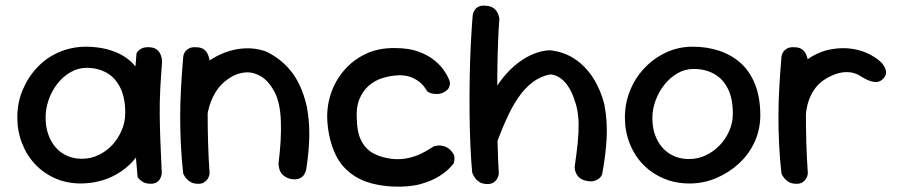

<svg xmlns="http://www.w3.org/2000/svg" viewBox="-20 -670 3289 699"><path d="M275 -2Q224 -2 181.5 -20.5Q139 -39 108 -72Q77 -105 60 -149Q43 -193 43 -243Q43 -296 62.5 -342.5Q82 -389 115.5 -424.5Q149 -460 193.5 -479.5Q238 -499 290 -500Q363 -500 416 -473.5Q469 -447 497.5 -391.5Q526 -336 526 -250Q526 -200 508.5 -155.5Q491 -111 458 -77Q425 -43 379 -23Q333 -3 275 -2ZM279 -92Q310 -92 338.5 -105.5Q367 -119 388.5 -142Q410 -165 423 -195.5Q436 -226 436 -259Q436 -315 417.5 -351.5Q399 -388 367.5 -405.5Q336 -423 295 -423Q265 -423 237.5 -407.5Q210 -392 189.5 -366Q169 -340 157.5 -307.5Q146 -275 146 -242Q146 -199 162.5 -164.5Q179 -130 209 -111Q239 -92 279 -92ZM529 -1Q512 -1 501.5 -7Q491 -13 486 -19Q481 -25 481 -25Q474 -98 470 -170.5Q466 -243 468 -319Q470 -395 477 -476Q477 -476 481 -482Q485 -488 495.5 -493.5Q506 -499 525 -498Q542 -497 551.5 -489Q561 -481 565 -470.5Q569 -460 569.5 -452.5Q570 -445 570 -445Q566 -394 563.5 -347Q561 -300 561.5 -252.5Q562 -205 564 -153Q566 -101 569 -39Q569 -39 568 -33.5Q567 -28 563.5 -20.5Q560 -13 551.5 -7Q543 -1 529 -1Z M1036 -19Q1019 -24 1010 -33Q1001 -42 998 -51.5Q995 -61 994.5 -68.5Q994 -76 994 -76Q1005 -160 1002.5 -229.5Q1000 -299 978 -338Q958 -375 931 -391.5Q904 -408 875 -406.5Q846 -405 817 -387Q783 -365 764 -333Q745 -301 737.5 -265Q730 -229 729 -195Q730 -163 730 -137Q730 -111 731 -91Q732 -71 733 -58Q733 -58 732.5 -54Q732 -50 730 -44Q728 -38 721.5 -33Q715 -28 701 -27Q689 -26 680 -32Q671 -38 665.5 -44Q660 -50 660 -50Q649 -68 648.5 -85Q648 -102 649.5 -123Q651 -144 646 -174Q644 -211 644.5 -241.5Q645 -272 649 -299.5Q653 -327 662 -351Q671 -375 687 -398Q707 -424 736 -445Q765 -466 799.5 -479Q834 -492 871 -494Q908 -496 945 -484Q970 -473 993.5 -455.5Q1017 -438 1037 -414Q1057 -390 1072 -357.5Q1087 -325 1097 -282Q1107 -229 1106 -174Q1105 -119 1095 -54Q1095 -54 1093 -47Q1091 -40 1085.5 -32Q1080 -24 1068 -19.5Q1056 -15 1036 -19ZM697 -1Q683 -2 673.5 -7.5Q664 -13 658 -20.5Q652 -28 649.5 -33Q647 -38 647 -38Q641 -92 638.5 -143Q636 -194 636 -244.5Q636 -295 639 -349Q642 -403 647 -463Q647 -463 648 -468.5Q649 -474 653.5 -481Q658 -488 667.5 -493.5Q677 -499 694 -498Q711 -498 721 -491Q731 -484 735.5 -474.5Q740 -465 741.5 -458Q743 -451 743 -451Q740 -401 738 -353Q736 -305 736 -255Q736 -205 737.5 -151.5Q739 -98 743 -39Q743 -39 742 -33Q741 -27 736.5 -19.5Q732 -12 723 -6Q714 0 697 -1Z M1407 9Q1325 4 1275 -26.5Q1225 -57 1201 -108.5Q1177 -160 1172 -225Q1168 -277 1183.5 -325.5Q1199 -374 1231.5 -412.5Q1264 -451 1311 -473.5Q1358 -496 1418 -495Q1468 -495 1502.5 -482.5Q1537 -470 1560 -451.5Q1583 -433 1595.5 -415Q1608 -397 1613 -384.5Q1618 -372 1618 -372Q1618 -372 1618 -366Q1618 -360 1614.5 -351.5Q1611 -343 1599 -336Q1588 -329 1575 -328Q1562 -327 1551 -330Q1540 -333 1535 -338Q1535 -338 1529.5 -347Q1524 -356 1512.5 -367Q1501 -378 1481.5 -387Q1462 -396 1434 -396Q1402 -395 1373 -386Q1344 -377 1322 -357.5Q1300 -338 1288 -308Q1276 -278 1279 -236Q1280 -185 1297 -154.5Q1314 -124 1343.5 -109.5Q1373 -95 1412 -91Q1442 -89 1468 -95Q1494 -101 1514 -111Q1534 -121 1545.5 -128.5Q1557 -136 1559 -137Q1572 -141 1584 -140Q1596 -139 1606.5 -133.5Q1617 -128 1625 -118Q1634 -107 1634.5 -97Q1635 -87 1633 -80.5Q1631 -74 1631 -74Q1631 -74 1619 -60.5Q1607 -47 1580.5 -29.5Q1554 -12 1511.5 0Q1469 12 1407 9Z M2114 -12Q2098 -15 2089 -23.5Q2080 -32 2076.5 -41Q2073 -50 2072.5 -56Q2072 -62 2072 -62Q2079 -109 2083 -147.5Q2087 -186 2086.5 -220Q2086 -254 2078 -286Q2062 -343 2037 -370.5Q2012 -398 1982 -399Q1947 -392 1919 -370.5Q1891 -349 1870 -319Q1849 -289 1833 -256Q1817 -223 1805.5 -193.5Q1794 -164 1786 -144Q1778 -126 1773 -121.5Q1768 -117 1764.5 -122.5Q1761 -128 1760 -137Q1759 -146 1758.5 -154Q1758 -162 1757.5 -163Q1757 -164 1756 -153L1730 -243L1761 -306Q1783 -352 1810 -385.5Q1837 -419 1866 -441Q1895 -463 1924.5 -474.5Q1954 -486 1981 -487Q2032 -482 2071.5 -456Q2111 -430 2138.5 -387.5Q2166 -345 2180 -291Q2192 -228 2188.5 -165.5Q2185 -103 2172 -35Q2172 -35 2169.5 -30Q2167 -25 2160 -19.5Q2153 -14 2142 -11Q2131 -8 2114 -12ZM1754 0Q1738 0 1727 -6.5Q1716 -13 1710 -21.5Q1704 -30 1701.5 -36Q1699 -42 1699 -42Q1695 -85 1692.5 -141.5Q1690 -198 1689.5 -260.5Q1689 -323 1690 -386Q1691 -449 1694 -508Q1697 -567 1701 -616Q1701 -616 1702.5 -621.5Q1704 -627 1708.5 -634Q1713 -641 1723 -646Q1733 -651 1749 -649Q1766 -648 1776 -641Q1786 -634 1790.5 -625Q1795 -616 1796.5 -609Q1798 -602 1798 -602Q1795 -563 1793 -509Q1791 -455 1790.5 -393.5Q1790 -332 1790 -269Q1790 -206 1791.5 -146.5Q1793 -87 1796 -38Q1796 -38 1795 -32.5Q1794 -27 1790 -19.5Q1786 -12 1777.5 -6Q1769 0 1754 0Z M2490 -2Q2438 -2 2394.5 -21Q2351 -40 2320 -72.5Q2289 -105 2272 -149Q2255 -193 2255 -243Q2255 -293 2273.5 -339.5Q2292 -386 2326 -422Q2360 -458 2405 -479Q2450 -500 2502 -500Q2554 -500 2599 -485Q2644 -470 2677.5 -439.5Q2711 -409 2729.5 -361.5Q2748 -314 2748 -250Q2748 -200 2728 -155Q2708 -110 2671.5 -76Q2635 -42 2588.5 -22Q2542 -2 2490 -2ZM2489 -91Q2521 -91 2549.5 -104.5Q2578 -118 2600 -141Q2622 -164 2635 -193.5Q2648 -223 2648 -256Q2648 -312 2629.5 -348Q2611 -384 2579 -401.5Q2547 -419 2505 -419Q2474 -419 2447 -403.5Q2420 -388 2399.5 -362.5Q2379 -337 2367 -305Q2355 -273 2355 -240Q2355 -197 2371.5 -163Q2388 -129 2418.5 -110Q2449 -91 2489 -91Z M2871 -114Q2858 -113 2850.5 -120Q2843 -127 2839.5 -136.5Q2836 -146 2834.5 -154Q2833 -162 2833 -162Q2830 -179 2828 -188.5Q2826 -198 2826 -206.5Q2826 -215 2826.5 -228Q2827 -241 2828 -264Q2832 -323 2851.5 -368Q2871 -413 2906 -443Q2941 -473 2989 -487Q3031 -497 3067 -494Q3103 -491 3132.5 -478.5Q3162 -466 3185 -446Q3185 -446 3189 -442Q3193 -438 3197.5 -431Q3202 -424 3204.5 -415.5Q3207 -407 3204.5 -398Q3202 -389 3192 -380Q3181 -371 3168 -371.5Q3155 -372 3143 -377Q3131 -382 3123.5 -386.5Q3116 -391 3116 -391Q3093 -407 3064.5 -407.5Q3036 -408 3007 -394Q2966 -376 2943.5 -342.5Q2921 -309 2915 -263Q2913 -238 2911.5 -222.5Q2910 -207 2909.5 -196.5Q2909 -186 2909 -175Q2909 -164 2910 -146Q2910 -146 2908 -139Q2906 -132 2897.5 -124.5Q2889 -117 2871 -114ZM2875 -1Q2861 -2 2851.5 -7.5Q2842 -13 2836 -20.5Q2830 -28 2827.5 -33Q2825 -38 2825 -38Q2819 -92 2816.5 -143Q2814 -194 2814 -244.5Q2814 -295 2817 -349Q2820 -403 2825 -463Q2825 -463 2826 -468.5Q2827 -474 2831.5 -481Q2836 -488 2845.5 -493.5Q2855 -499 2872 -498Q2889 -498 2899 -491Q2909 -484 2913.5 -474.5Q2918 -465 2919.5 -458Q2921 -451 2921 -451Q2918 -401 2916 -353Q2914 -305 2914 -255Q2914 -205 2915.5 -151.5Q2917 -98 2921 -39Q2921 -39 2920 -33Q2919 -27 2914.5 -19.5Q2910 -12 2901 -6Q2892 0 2875 -1Z"/></svg>

Font: Sour Gummy
Style: Regular
Weight: 400
Designer: Stefie Justprince
Foundry: Eifetstype
Version: Version 1.000